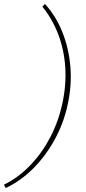

<svg xmlns="http://www.w3.org/2000/svg" viewBox="-53 -731 436 974"><path d="M-24 223 -33 206Q39 171 99 109Q159 47 201 -33Q243 -113 263 -204Q284 -301 278 -390.5Q272 -480 242 -558Q212 -636 162 -697L175 -711Q230 -651 263 -569Q296 -487 304 -393Q312 -299 290 -199Q270 -106 224.5 -23Q179 60 115.5 123.5Q52 187 -24 223Z"/></svg>

Font: Ysabeau Office Thin
Style: Italic
Weight: 250
Italic angle: -12°
Designer: Christian Thalmann (Catharsis Fonts)
Version: Version 2.001;gftools[0.9.30]; featfreeze: tnum,lnum,ss02